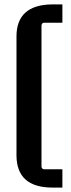

<svg xmlns="http://www.w3.org/2000/svg" viewBox="-20 -684 320 870"><path d="M262.7 166V83H178.7Q168.9 81.1 168 71.3V-569.3Q169.9 -580.1 178.7 -581.1H262.7V-664.1H215.8Q55.7 -662.1 54.7 -520.5V22.5Q56.6 165 215.8 166Z"/></svg>

Font: Gemunu Libre
Style: Bold
Weight: 700
Designer: Pushpananda Ekanayake, Sol Matas, Kosala Senevirathne
Foundry: Mooniak
Version: Version 1.001